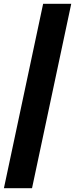

<svg xmlns="http://www.w3.org/2000/svg" viewBox="-42 -770 392 1004"><path d="M-21.5 214 183.5 -750H330.5L125.5 214ZM66 153H65.5L244.5 -688.5H245Z"/></svg>

Font: Tourney Thin Black
Style: Italic
Weight: 900
Italic angle: -12°
Version: Version 1.015